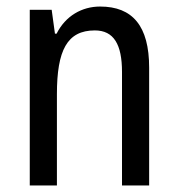

<svg xmlns="http://www.w3.org/2000/svg" viewBox="-20 -567 545 587"><path d="M286 -547C230 -547 180 -518 153 -464H148L138 -537H71V0H154V-279C154 -413 185 -474 270 -474C328 -474 353 -431 353 -347V0H436V-360C436 -488 385 -547 286 -547Z"/></svg>

Font: Noto Sans Malayalam Condensed
Style: Regular
Weight: 400
Width: 3
Designer: Jelle Bosma - Monotype Design Team
Foundry: Monotype Imaging Inc.
Version: Version 2.104